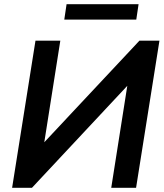

<svg xmlns="http://www.w3.org/2000/svg" viewBox="-20 -900 788 920"><path d="M38 0 150 -705H269L186 -179L160 -184L648 -705H744L632 0H513L596 -527L621 -522L133 0ZM288 -806 299 -880H644L633 -806Z"/></svg>

Font: Nunito Sans 12pt ExtraLight
Style: Italic
Weight: 200
Italic angle: -9°
Designer: Vernon Adams
Foundry: Vernon Adams
Version: Version 3.101;gftools[0.9.27]